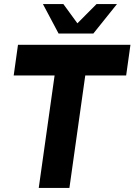

<svg xmlns="http://www.w3.org/2000/svg" viewBox="-20 -919 670 939"><path d="M618 -700 597 -550H397L319.5 0H169.5L247 -550H47L68 -700ZM266.5 -755 190 -899H290L358.5 -805L452 -899H552L436.5 -755Z"/></svg>

Font: Urbanist Black
Style: Italic
Weight: 900
Italic angle: -8°
Designer: Corey Hu
Foundry: Corey Hu
Version: Version 1.330; ttfautohint (v1.8.4.7-5d5b)